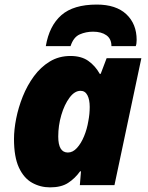

<svg xmlns="http://www.w3.org/2000/svg" viewBox="-20 -807 647 837"><path d="M198.2 9.8Q155.8 9.8 119.9 -10.3Q84 -30.3 62.5 -76.4Q41 -122.6 41 -201.2Q41 -241.7 50.5 -290Q60.1 -338.4 79.3 -386.5Q98.6 -434.6 127.9 -474.6Q157.2 -514.6 197 -538.8Q236.8 -563 287.1 -563Q334.5 -563 364.7 -541.7Q395 -520.5 415 -484.9H418.9L444.8 -553.2H596.2L479 0H328.1L333 -60.1H329.1Q307.1 -29.3 277.1 -9.8Q247.1 9.8 198.2 9.8ZM275.9 -142.1Q297.4 -142.1 315.4 -161.9Q333.5 -181.6 346.4 -212.9Q359.4 -244.1 365.2 -279.8Q371.1 -310.1 371.1 -340.8Q371.1 -372.6 361.1 -391.8Q351.1 -411.1 331.1 -411.1Q305.2 -411.1 283 -381.1Q260.7 -351.1 247.3 -305.4Q233.9 -259.8 233.9 -211.9Q233.9 -142.1 275.9 -142.1ZM179.7 -606Q194.8 -694.8 247.6 -741Q300.3 -787.1 401.9 -787.1Q485.8 -787.1 530.8 -744.9Q575.7 -702.6 575.7 -632.8Q575.7 -615.7 571.8 -606H465.8Q465.8 -637.7 443.8 -653.3Q421.9 -668.9 385.7 -668.9Q354.5 -668.9 327.4 -657Q300.3 -645 287.6 -606Z"/></svg>

Font: Open Sans ExtraBold
Style: Italic
Weight: 800
Italic angle: -12°
Designer: Monotype Design Team
Foundry: Monotype Imaging Inc.
Version: Version 3.000; ttfautohint (v1.8.4)